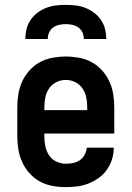

<svg xmlns="http://www.w3.org/2000/svg" viewBox="-20 -760 540 788"><path d="M250 8Q222 8 195 3Q168 -2 144 -15Q120 -28 101.5 -48.5Q83 -69 71.5 -94Q60 -119 55.5 -146Q51 -173 51 -200V-320Q51 -347 55.5 -374.5Q60 -402 71.5 -426.5Q83 -451 101.5 -471.5Q120 -492 144 -505Q168 -518 195.5 -523Q223 -528 250 -528Q277 -528 304.5 -523Q332 -518 356 -505Q380 -492 398.5 -471.5Q417 -451 428.5 -426.5Q440 -402 444.5 -374.5Q449 -347 449 -320V-212H162V-200Q162 -180 166 -160Q170 -140 181 -123Q192 -106 211 -97Q230 -88 250 -88Q265 -88 280 -91Q295 -94 307.5 -102.5Q320 -111 327.5 -125Q335 -139 336 -154H447Q447 -130 440 -107Q433 -84 419 -64Q405 -44 385.5 -30Q366 -16 343.5 -7Q321 2 297.5 5Q274 8 250 8ZM162 -308H338V-320Q338 -340 334 -360Q330 -380 318.5 -397Q307 -414 288.5 -423Q270 -432 250 -432Q230 -432 211.5 -423Q193 -414 181.5 -397Q170 -380 166 -360Q162 -340 162 -320ZM84 -600Q84 -621 89 -641Q94 -661 105.5 -678Q117 -695 133.5 -707.5Q150 -720 169 -727.5Q188 -735 208.5 -737.5Q229 -740 250 -740Q271 -740 291.5 -737.5Q312 -735 331 -727.5Q350 -720 366.5 -707.5Q383 -695 394.5 -678Q406 -661 411 -641Q416 -621 416 -600H324Q324 -614 318.5 -626.5Q313 -639 302 -647Q291 -655 277.5 -658Q264 -661 250 -661Q236 -661 222.5 -658Q209 -655 198 -647Q187 -639 181.5 -626.5Q176 -614 176 -600Z"/></svg>

Font: Moesevka
Style: Bold
Weight: 700
Monospace: yes
Designer: Belleve Invis
Foundry: Belleve Invis
Version: Version 32.5.0; ttfautohint (v1.8.4)